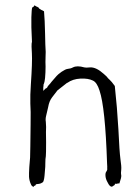

<svg xmlns="http://www.w3.org/2000/svg" viewBox="-20 -703 524 726"><path d="M146.5 -660.2Q149.4 -627 150.4 -577.1Q151.4 -524.4 152.3 -516.6Q153.3 -510.7 152.3 -489.3Q151.4 -466.8 152.3 -451.2Q152.3 -428.7 150.4 -408.2Q148.4 -391.6 146.5 -387.7Q144.5 -383.8 144.5 -381.8Q144.5 -380.9 144.5 -378.9Q143.6 -375 143.6 -372.1V-359.4L152.3 -368.2Q156.2 -369.1 159.2 -373V-374Q161.1 -377.9 165 -381.8Q169.9 -386.7 174.8 -393.6L194.3 -416Q198.2 -420.9 212.9 -431.6Q227.5 -441.4 235.4 -442.4Q247.1 -443.4 255.9 -448.2Q271.5 -456.1 298.8 -448.2Q301.8 -447.3 306.6 -447.3Q309.6 -447.3 321.3 -448.2Q343.8 -449.2 372.1 -423.8L382.8 -414.1Q388.7 -406.2 395 -400.9Q401.4 -395.5 414.1 -377.9Q422.9 -297.9 427.7 -213.9Q431.6 -128.9 435.5 -100.6Q439.5 -74.2 438.5 -62.5Q436.5 -48.8 438.5 -40Q439.5 -32.2 431.6 -9.8Q430.7 -9.8 429.7 -8.8L427.7 -9.8Q426.8 -9.8 420.9 -7.8L416 -8.8V-6.8L414.1 -7.8V-3.9Q410.2 -2 406.2 1Q405.3 2.9 402.3 2.9Q394.5 2.9 386.7 -13.7Q379.9 -25.4 378.9 -37.1Q377.9 -48.8 381.8 -53.7Q387.7 -62.5 384.8 -68.4L385.7 -69.3Q385.7 -73.2 384.8 -86.9Q377.9 -296.9 356.4 -360.4Q346.7 -391.6 331.1 -398.4Q313.5 -407.2 284.2 -405.8Q254.9 -404.3 234.4 -389.6H233.4L197.3 -361.3L177.7 -335.9Q166 -321.3 162.1 -297.9Q157.2 -275.4 154.3 -264.6Q151.4 -252.9 153.3 -242.2Q154.3 -232.4 154.3 -222.7Q153.3 -212.9 154.3 -166Q154.3 -120.1 153.3 -112.3Q151.4 -102.5 151.4 -85.9Q151.4 -70.3 150.4 -63.5Q149.4 -55.7 148.4 -39.1Q147.5 -28.3 145.5 -21.5Q143.6 -14.6 141.6 -13.7Q134.8 -8.8 127.9 -7.8Q121.1 -6.8 119.1 -6.8Q115.2 -6.8 112.3 0L108.4 -1V2.9H105.5Q99.6 1 96.7 -6.8Q90.8 -19.5 89.8 -34.2Q89.8 -46.9 89.8 -49.3Q89.8 -51.8 90.8 -71.3L93.8 -107.4Q94.7 -123 94.7 -150.4Q94.7 -178.7 95.7 -232.4Q96.7 -287.1 94.7 -311.5Q93.8 -342.8 96.7 -383.8Q102.5 -468.8 100.6 -501Q98.6 -533.2 99.6 -538.1Q101.6 -544.9 100.6 -551.8Q97.7 -603.5 98.6 -637.7Q99.6 -668 101.6 -673.8L103.5 -675.8L108.4 -678.7V-680.7Q109.4 -681.6 110.4 -682.6Q111.3 -682.6 112.3 -681.6Q118.2 -678.7 119.1 -677.7Q120.1 -677.7 121.1 -677.2Q122.1 -676.8 123 -675.8Q126 -674.8 127 -672.9V-671.9L127.9 -670.9Q137.7 -664.1 141.6 -663.1ZM174.8 -393.6Q174.8 -393.6 174.8 -394.5Z"/></svg>

Font: ToneOZ-YinPZ-Tsuipita-TC
Style: Regular
Weight: 400
Designer: ÂÆ£ÂøóÂáåJeffrey Xuan(jeffreyx@gmail.com, ToneOZ.com) ÈòøÂù§(cjkFonts)
Foundry: ToneOZ
Version: Version 0.24071